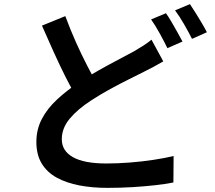

<svg xmlns="http://www.w3.org/2000/svg" viewBox="-20 -855 1040 929"><path d="M770 -558Q748 -545 725.5 -533Q703 -521 677 -508Q645 -492 603 -471Q561 -450 514 -424.5Q467 -399 421 -369Q356 -327 317.5 -281Q279 -235 279 -181Q279 -125 333 -94.5Q387 -64 495 -64Q548 -64 607 -68.5Q666 -73 722 -81.5Q778 -90 820 -100L819 28Q778 36 728 41.5Q678 47 621 50.5Q564 54 499 54Q426 54 363.5 42Q301 30 254.5 4.5Q208 -21 182 -63.5Q156 -106 156 -168Q156 -229 182.5 -279.5Q209 -330 256 -373.5Q303 -417 361 -456Q410 -488 459 -515.5Q508 -543 552 -566Q596 -589 627 -606Q653 -621 674 -634.5Q695 -648 713 -663ZM296 -777Q320 -712 347.5 -650.5Q375 -589 402.5 -536Q430 -483 453 -442L352 -383Q325 -427 296.5 -484Q268 -541 239.5 -604Q211 -667 183 -731ZM783 -791Q796 -773 810.5 -748Q825 -723 839 -698Q853 -673 863 -654L790 -622Q775 -653 753 -693Q731 -733 711 -761ZM899 -835Q912 -816 927.5 -791Q943 -766 957.5 -741.5Q972 -717 981 -699L909 -667Q893 -699 870.5 -738Q848 -777 827 -805Z"/></svg>

Font: Noto Sans JP Thin SemiBold
Style: Regular
Weight: 600
Version: Version 2.004-H2;hotconv 1.0.118;makeotfexe 2.5.65603